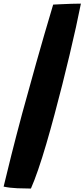

<svg xmlns="http://www.w3.org/2000/svg" viewBox="-120 -790 478 1087"><path d="M55 277.5Q21.5 277.5 -21.5 275.8Q-64.5 274 -99.5 266.5Q-82.5 194.5 -56.2 90Q-30 -14.5 5.5 -147Q41 -277.5 84.8 -433Q128.5 -588.5 181 -764Q194 -764.5 223 -766Q252 -767.5 284 -768.5Q316 -769.5 338 -769.5Q326.5 -710.5 310 -636Q293.5 -561.5 273.8 -478.5Q254 -395.5 232.5 -310Q211 -224.5 189 -143Q165.5 -55 142 25.2Q118.5 105.5 96.2 170.2Q74 235 55 277.5Z"/></svg>

Font: Grandstander ExtraBold
Style: Italic
Weight: 800
Italic angle: -15°
Designer: Tyler Finck
Foundry: Etcetera Type Co
Version: Version 1.200; ttfautohint (v1.8.3)